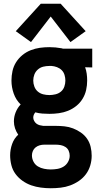

<svg xmlns="http://www.w3.org/2000/svg" viewBox="-20 -789 540 1022"><path d="M250 213Q276 213 302.5 210Q329 207 353.5 198Q378 189 400 174Q422 159 437.5 138Q453 117 460.5 91.5Q468 66 468 40Q468 16 462.5 -7.5Q457 -31 443.5 -50.5Q430 -70 410.5 -83.5Q391 -97 369 -105.5Q347 -114 323.5 -116.5Q300 -119 276 -119H224Q221 -119 218.5 -119Q216 -119 213 -119Q212 -119 211.5 -119Q211 -119 210 -119Q201 -120 191.5 -122.5Q182 -125 174.5 -130.5Q167 -136 162 -145Q157 -154 157 -163Q157 -171 160 -178Q163 -185 168 -191Q186 -186 205 -184.5Q224 -183 243 -183Q268 -183 293.5 -186.5Q319 -190 342.5 -199.5Q366 -209 386 -225Q406 -241 419.5 -263Q433 -285 438.5 -310Q444 -335 444 -360Q444 -379 441.5 -397Q439 -415 433 -431L471 -430V-530H315L308 -532Q292 -535 275.5 -536.5Q259 -538 243 -538Q217 -538 192 -534.5Q167 -531 143 -521.5Q119 -512 99 -495.5Q79 -479 65.5 -457.5Q52 -436 46.5 -411Q41 -386 41 -360Q41 -325 53 -291Q65 -257 90 -233Q73 -215 63.5 -191.5Q54 -168 54 -143Q54 -124 60 -106Q66 -88 77 -72Q55 -52 44.5 -22.5Q34 7 34 38Q34 64 40.5 90Q47 116 62.5 137Q78 158 100 173.5Q122 189 146.5 197.5Q171 206 197.5 209.5Q224 213 250 213ZM250 113Q233 113 215 109.5Q197 106 182 97Q167 88 158.5 72Q150 56 150 38Q150 26 155 14.5Q160 3 169.5 -4.5Q179 -12 191 -15.5Q203 -19 216 -19Q218 -19 220 -19Q222 -19 224 -19H276Q290 -19 303.5 -16.5Q317 -14 328.5 -6.5Q340 1 345.5 13.5Q351 26 351 40Q351 57 342 73Q333 89 318 98Q303 107 285.5 110Q268 113 250 113ZM243 -283Q226 -283 210 -287Q194 -291 181.5 -301.5Q169 -312 163 -328Q157 -344 157 -360Q157 -377 163 -392.5Q169 -408 181.5 -419Q194 -430 210 -434Q226 -438 243 -438H254Q269 -437 283.5 -431.5Q298 -426 308.5 -415.5Q319 -405 323.5 -390Q328 -375 328 -360Q328 -344 322.5 -328Q317 -312 304.5 -301.5Q292 -291 275.5 -287Q259 -283 243 -283ZM145 -565 250 -701 355 -565 436 -623 303 -769H197L64 -623Z"/></svg>

Font: Iosevka SS09
Style: Bold
Weight: 700
Monospace: yes
Designer: Belleve Invis
Foundry: Belleve Invis
Version: Version 5.2.1; ttfautohint (v1.8.3)